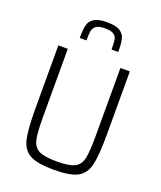

<svg xmlns="http://www.w3.org/2000/svg" viewBox="-165 -1017 945 1128"><g transform="rotate(20 307.5 -453.0)"><path d="M84 -297V-688H143V-265Q143 -165 152.5 -122Q162 -79 195.5 -61.5Q229 -44 308 -44Q386 -44 419.5 -61.5Q453 -79 462.5 -122Q472 -165 472 -265V-688H531V-297Q531 -164 517 -103.5Q503 -43 457 -17.5Q411 8 308 8Q205 8 158.5 -17.5Q112 -43 98 -103.5Q84 -164 84 -297ZM428 -772H386Q386 -814 382.5 -834Q379 -854 362 -865Q345 -876 308 -876Q271 -876 254 -864.5Q237 -853 233 -833Q229 -813 229 -772H187Q187 -823 193.5 -851.5Q200 -880 226.5 -897Q253 -914 308 -914Q363 -914 389 -897Q415 -880 421.5 -851.5Q428 -823 428 -772Z"/></g></svg>

Font: Saira SemiCondensed Light
Style: Regular
Weight: 300
Width: 4
Designer: Hector Gatti with collaboration of the Omnibus-Type team
Foundry: Omnibus-Type
Version: Version 0.072; ttfautohint (v1.8)